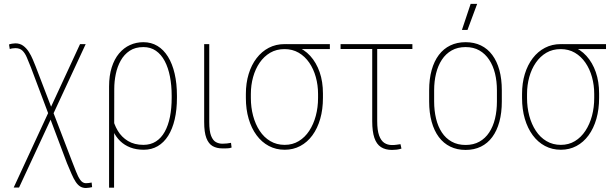

<svg xmlns="http://www.w3.org/2000/svg" viewBox="-20 -753 3117 978"><path d="M416.5 -528.3 77.1 202.1H49.8L387.7 -528.3ZM58.1 -532.2Q81.5 -532.2 98.1 -520Q114.7 -507.8 126.7 -489Q138.7 -470.2 147 -450.2Q155.3 -430.2 161.6 -414.6L346.2 66.9Q357.4 94.2 367.2 120.4Q377 146.5 388.9 163.3Q400.9 180.2 417.5 180.2Q421.9 180.2 431.9 179.2Q441.9 178.2 446.8 176.8L449.2 200.2Q444.3 201.7 434.3 203.1Q424.3 204.6 417.5 204.6Q400.9 204.6 388.4 196.8Q376 189 365.5 173.1Q355 157.2 344.7 133.5Q334.5 109.9 321.3 78.6L137.2 -410.2Q126 -438 116.7 -460.2Q107.4 -482.4 94.2 -495.1Q81.1 -507.8 58.1 -507.8Q53.7 -507.8 43.9 -506.6Q34.2 -505.4 29.8 -502.9L25.9 -526.4Q31.2 -528.8 41.3 -530.5Q51.3 -532.2 58.1 -532.2Z M535.6 203.1V-312Q535.6 -367.7 549.1 -409.9Q562.5 -452.1 586.4 -480.7Q610.4 -509.3 642.1 -523.7Q673.8 -538.1 710.4 -538.1Q750.5 -538.1 782 -519Q813.5 -500 835.7 -464.1Q857.9 -428.2 869.6 -377.9Q881.3 -327.6 881.3 -265.1V-254.9Q881.3 -193.8 869.9 -145Q858.4 -96.2 836.7 -61.5Q814.9 -26.9 783.4 -8.5Q752 9.8 712.4 9.8Q674.3 9.8 644.3 -1.7Q614.3 -13.2 592.5 -34.2Q570.8 -55.2 557.4 -83.5Q543.9 -111.8 539.1 -146Q539.1 -146.5 542.5 -149.9Q545.9 -153.3 549.1 -156.7Q552.2 -160.2 552.2 -160.2Q560.1 -120.1 579.8 -87.2Q599.6 -54.2 632.1 -34.7Q664.6 -15.1 710.4 -15.1Q747.1 -15.1 774.2 -32.5Q801.3 -49.8 819.1 -81.8Q836.9 -113.8 845.7 -157.7Q854.5 -201.7 854.5 -254.9V-265.1Q854.5 -317.9 845.7 -363Q836.9 -408.2 819.1 -441.9Q801.3 -475.6 774.2 -494.4Q747.1 -513.2 710.4 -513.2Q668.9 -513.2 640.6 -494.4Q612.3 -475.6 595 -444.6Q577.6 -413.6 569.8 -376Q562 -338.4 562 -300.3L561 203.1Z M1020 -528.3H1045.9V-131.3Q1045.9 -85 1055.2 -61.3Q1064.5 -37.6 1079.6 -29.3Q1094.7 -21 1112.8 -21Q1125.5 -21 1135.7 -22.2Q1146 -23.4 1156.7 -25.4L1159.7 -1.5Q1150.9 2.4 1136.5 2.7Q1122.1 2.9 1112.3 2.9Q1084 2.9 1063.2 -8.8Q1042.5 -20.5 1031.2 -49.8Q1020 -79.1 1020 -131.8Z M1232.4 -253.9V-274.4Q1232.4 -329.6 1246.6 -376Q1260.7 -422.4 1286.9 -456.5Q1313 -490.7 1349.1 -509.5Q1385.3 -528.3 1429.2 -528.3Q1439.5 -528.8 1449 -527.6Q1458.5 -526.4 1467.5 -523.9Q1476.6 -521.5 1485.8 -517.6Q1529.3 -502.4 1560.3 -468.3Q1591.3 -434.1 1608.2 -385.5Q1625 -336.9 1625 -276.9V-254.4Q1625 -195.8 1611.1 -147.5Q1597.2 -99.1 1571.3 -63.7Q1545.4 -28.3 1509.5 -9.3Q1473.6 9.8 1430.2 9.8Q1385.7 9.8 1349.4 -9.5Q1313 -28.8 1286.9 -64.2Q1260.7 -99.6 1246.6 -147.9Q1232.4 -196.3 1232.4 -253.9ZM1257.8 -274.4V-253.9Q1257.8 -206.1 1269.3 -163.1Q1280.8 -120.1 1302.7 -86.7Q1324.7 -53.2 1356.9 -34.2Q1389.2 -15.1 1430.2 -15.1Q1470.2 -15.1 1501.7 -34.2Q1533.2 -53.2 1555.2 -86.7Q1577.1 -120.1 1588.6 -163.1Q1600.1 -206.1 1600.1 -253.9V-274.4Q1600.1 -319.3 1588.6 -360.6Q1577.1 -401.9 1555.2 -433.8Q1533.2 -465.8 1501.5 -484.4Q1469.7 -502.9 1429.2 -502.9Q1388.2 -502.9 1356.4 -484.4Q1324.7 -465.8 1302.7 -433.8Q1280.8 -401.9 1269.3 -360.6Q1257.8 -319.3 1257.8 -274.4ZM1660.2 -528.3V-502.9H1428.7V-528.3Z M2080.6 -528.3V-503.4H1714.8V-528.3ZM1876 -528.3H1901.4V-136.2Q1901.4 -89.4 1911.1 -62.7Q1920.9 -36.1 1937.7 -25.1Q1954.6 -14.2 1976.6 -14.2Q1989.3 -14.2 1998.8 -15.6Q2008.3 -17.1 2020 -18.6L2024.9 3.9Q2013.2 7.8 2000.7 9.3Q1988.3 10.7 1976.6 10.7Q1942.9 10.7 1920.4 -3.9Q1897.9 -18.6 1887 -50.8Q1876 -83 1876 -135.7Z M2166 -236.3V-293Q2166 -350.6 2178.7 -396Q2191.4 -441.4 2215.3 -473.1Q2239.3 -504.9 2273.7 -521.5Q2308.1 -538.1 2351.6 -538.1Q2395.5 -538.1 2429.7 -521.5Q2463.9 -504.9 2487.5 -473.1Q2511.2 -441.4 2523.7 -396Q2536.1 -350.6 2536.1 -293V-236.3Q2536.1 -178.7 2523.7 -132.8Q2511.2 -86.9 2487.5 -54.9Q2463.9 -22.9 2429.7 -6.1Q2395.5 10.7 2351.6 10.7Q2308.1 10.7 2273.7 -6.1Q2239.3 -22.9 2215.3 -54.9Q2191.4 -86.9 2178.7 -132.8Q2166 -178.7 2166 -236.3ZM2191.4 -293V-236.3Q2191.4 -189.5 2201.2 -148.9Q2210.9 -108.4 2230.7 -78.4Q2250.5 -48.3 2280.8 -31.5Q2311 -14.6 2351.6 -14.6Q2392.1 -14.6 2422.1 -31.5Q2452.1 -48.3 2471.9 -78.4Q2491.7 -108.4 2501.5 -148.9Q2511.2 -189.5 2511.2 -236.3V-293Q2511.2 -338.9 2501.5 -378.7Q2491.7 -418.5 2471.7 -448.7Q2451.7 -479 2421.9 -496.1Q2392.1 -513.2 2351.6 -513.2Q2311 -513.2 2280.8 -496.1Q2250.5 -479 2230.7 -448.7Q2210.9 -418.5 2201.2 -378.7Q2191.4 -338.9 2191.4 -293ZM2333 -600.6 2377.4 -733.4H2410.6L2361.3 -600.6Z M2639.2 -253.9V-274.4Q2639.2 -329.6 2653.3 -376Q2667.5 -422.4 2693.6 -456.5Q2719.7 -490.7 2755.9 -509.5Q2792 -528.3 2835.9 -528.3Q2846.2 -528.8 2855.7 -527.6Q2865.2 -526.4 2874.3 -523.9Q2883.3 -521.5 2892.6 -517.6Q2936 -502.4 2967 -468.3Q2998 -434.1 3014.9 -385.5Q3031.7 -336.9 3031.7 -276.9V-254.4Q3031.7 -195.8 3017.8 -147.5Q3003.9 -99.1 2978 -63.7Q2952.1 -28.3 2916.3 -9.3Q2880.4 9.8 2836.9 9.8Q2792.5 9.8 2756.1 -9.5Q2719.7 -28.8 2693.6 -64.2Q2667.5 -99.6 2653.3 -147.9Q2639.2 -196.3 2639.2 -253.9ZM2664.6 -274.4V-253.9Q2664.6 -206.1 2676 -163.1Q2687.5 -120.1 2709.5 -86.7Q2731.4 -53.2 2763.7 -34.2Q2795.9 -15.1 2836.9 -15.1Q2877 -15.1 2908.4 -34.2Q2939.9 -53.2 2961.9 -86.7Q2983.9 -120.1 2995.4 -163.1Q3006.8 -206.1 3006.8 -253.9V-274.4Q3006.8 -319.3 2995.4 -360.6Q2983.9 -401.9 2961.9 -433.8Q2939.9 -465.8 2908.2 -484.4Q2876.5 -502.9 2835.9 -502.9Q2794.9 -502.9 2763.2 -484.4Q2731.4 -465.8 2709.5 -433.8Q2687.5 -401.9 2676 -360.6Q2664.6 -319.3 2664.6 -274.4ZM3066.9 -528.3V-502.9H2835.4V-528.3Z"/></svg>

Font: Roboto Condensed Thin
Style: Regular
Weight: 250
Width: 3
Designer: Christian Robertson
Foundry: Google
Version: Version 3.009; 2024